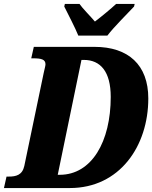

<svg xmlns="http://www.w3.org/2000/svg" viewBox="-42 -951 770 971"><path d="M354 -771H501C537 -818 601 -880 636 -918L639 -931H545C523 -910 470 -866 438 -842C418 -866 375 -909 360 -931H286L283 -918C302 -880 339 -809 354 -771ZM-22 0H311C563 0 708 -212 708 -453C708 -623 607 -714 436 -714H129L116 -656H126C166 -656 188 -651 188 -626C188 -617 183 -602 179 -582L81 -112C71 -65 38 -58 3 -58H-9ZM260 -67H250L370 -648H382C466 -648 518 -589 518 -461C518 -235 422 -67 260 -67Z"/></svg>

Font: Noto Serif Condensed Black
Style: Italic
Weight: 900
Width: 3
Italic angle: -12°
Designer: Monotype Design Team
Foundry: Monotype Imaging Inc.
Version: Version 2.013